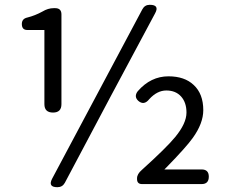

<svg xmlns="http://www.w3.org/2000/svg" viewBox="-20 -767 943 800"><path d="M219 13Q179 13 197 -22L573 -728Q583 -747 604 -747Q646 -747 626 -711L442 -367L250 -5Q240 13 219 13ZM572 0Q551 0 551 -21V-24Q551 -42 571 -59Q674 -152 710 -196Q757 -253 757 -298Q757 -340 734.5 -365Q712 -390 673 -390Q635 -390 602 -354Q580 -326 556 -347Q537 -365 554 -387Q608 -449 682 -449Q749 -449 787 -413Q827 -376 827 -308Q827 -253 783 -192Q756 -154 673 -69Q668 -64 665 -61H820Q850 -61 850 -31Q850 0 820 0H700ZM201 -298Q165 -298 165 -333V-642H94Q71 -642 71 -667Q71 -689 94 -694Q126 -702 157 -719Q180 -733 204 -733H210Q236 -733 236 -707V-515V-333Q236 -298 201 -298Z"/></svg>

Font: GenSenRounded TW R
Style: Regular
Weight: 400
Version: Version 1.501;PS 1;hotconv 16.6.51;makeotf.lib2.5.65220